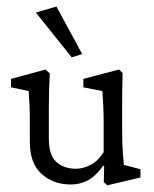

<svg xmlns="http://www.w3.org/2000/svg" viewBox="-20 -550 463 578"><path d="M353 -53.7 402.8 -40.5V-15.6L303.2 7.8L292.5 -1.5L293.5 -50.3L291 -51.3Q267.6 -19 244.1 -6.8Q220.7 5.4 192.9 5.4Q140.6 5.4 105.2 -26.4Q69.8 -58.1 69.8 -122.6V-190.9Q69.8 -212.9 68.8 -234.1Q67.9 -255.4 66.4 -275.9L13.2 -287.1V-312.5L117.2 -340.8L129.9 -328.6Q127 -279.8 127 -220.7V-132.8Q127 -83 149.7 -62.5Q172.4 -42 208.5 -42Q230 -42 252.2 -53.2Q274.4 -64.5 292 -91.8V-183.1Q292 -208.5 290.8 -233.9Q289.6 -259.3 288.1 -275.9L231 -287.1V-312.5L338.4 -340.8L349.1 -330.1Q348.1 -296.4 347.9 -273.4Q347.7 -250.5 347.7 -219.7V-164.6Q347.7 -118.7 349.6 -92.3Q351.6 -65.9 353 -53.7ZM195.8 -377.4 87.9 -512.2 149.9 -530.3 227.5 -387.2Z"/></svg>

Font: Lateef Light
Style: Regular
Weight: 300
Designer: SIL International
Foundry: SIL International
Version: Version 4.200